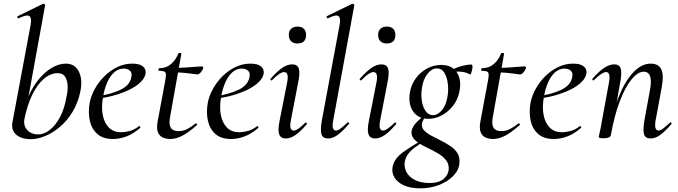

<svg xmlns="http://www.w3.org/2000/svg" viewBox="-20 -746 3698 1047"><path d="M149 13Q96 13 68 -12Q40 -37 48 -80L147 -610Q154 -649 140 -658.5Q126 -668 81 -646Q77 -645 75 -651Q73 -657 77 -658L214 -725Q219 -727 223 -723Q227 -719 226 -717L113 -96Q107 -60 129 -36.5Q151 -13 189 -13Q220 -13 251.5 -37.5Q283 -62 307.5 -108Q332 -154 343 -220Q351 -255 348.5 -283.5Q346 -312 333.5 -329.5Q321 -347 294 -347Q255 -347 218.5 -315.5Q182 -284 155 -227.5Q128 -171 113 -96L106 -116Q115 -173 137.5 -224.5Q160 -276 192.5 -315Q225 -354 263 -376.5Q301 -399 340 -399Q387 -399 409 -357.5Q431 -316 419 -251Q406 -186 376 -136.5Q346 -87 306.5 -54Q267 -21 225.5 -4Q184 13 149 13Z M596 12Q541 12 510 -16Q479 -44 469.5 -89Q460 -134 469 -185Q476 -223 497 -261Q518 -299 549 -330Q580 -361 619 -380Q658 -399 702 -399Q740 -399 758.5 -384.5Q777 -370 774 -345Q770 -321 746.5 -298Q723 -275 686 -257Q649 -239 603 -226Q557 -213 509 -208L511 -221Q586 -232 637 -256.5Q688 -281 696 -324Q702 -349 688.5 -360.5Q675 -372 655 -372Q625 -372 602 -351Q579 -330 564 -295Q549 -260 542 -218Q532 -164 540 -120.5Q548 -77 573 -51Q598 -25 640 -25Q663 -25 688.5 -32Q714 -39 738 -58Q740 -60 743.5 -56Q747 -52 745 -49Q707 -16 669.5 -2Q632 12 596 12Z M909 12Q888 12 869.5 4.5Q851 -3 842 -23Q833 -43 839 -80L881 -306Q888 -342 882 -351Q876 -360 847 -360Q843 -360 844 -367Q845 -374 848 -374Q887 -374 913.5 -397.5Q940 -421 952 -454Q953 -458 961.5 -457Q970 -456 969 -453L907 -106Q900 -67 911.5 -49Q923 -31 954 -31Q980 -31 1002.5 -43Q1025 -55 1047 -73Q1049 -75 1053 -71Q1057 -67 1055 -65Q1009 -24 974.5 -6Q940 12 909 12ZM1055 -340Q1053 -340 1033.5 -343Q1014 -346 987.5 -348.5Q961 -351 936 -351L938 -376Q966 -376 995.5 -378Q1025 -380 1048.5 -382Q1072 -384 1081 -384Q1085 -384 1087 -381Q1089 -378 1088 -374Q1086 -366 1076 -353Q1066 -340 1055 -340Z M1240 12Q1185 12 1154 -16Q1123 -44 1113.5 -89Q1104 -134 1113 -185Q1120 -223 1141 -261Q1162 -299 1193 -330Q1224 -361 1263 -380Q1302 -399 1346 -399Q1384 -399 1402.5 -384.5Q1421 -370 1418 -345Q1414 -321 1390.5 -298Q1367 -275 1330 -257Q1293 -239 1247 -226Q1201 -213 1153 -208L1155 -221Q1230 -232 1281 -256.5Q1332 -281 1340 -324Q1346 -349 1332.5 -360.5Q1319 -372 1299 -372Q1269 -372 1246 -351Q1223 -330 1208 -295Q1193 -260 1186 -218Q1176 -164 1184 -120.5Q1192 -77 1217 -51Q1242 -25 1284 -25Q1307 -25 1332.5 -32Q1358 -39 1382 -58Q1384 -60 1387.5 -56Q1391 -52 1389 -49Q1351 -16 1313.5 -2Q1276 12 1240 12Z M1538 9Q1511 9 1502.5 -13.5Q1494 -36 1505 -89L1546 -297Q1557 -353 1529 -353Q1518 -353 1501 -341.5Q1484 -330 1464 -309Q1461 -305 1456.5 -309.5Q1452 -314 1456 -317Q1491 -357 1519 -376Q1547 -395 1573 -395Q1601 -395 1609 -373Q1617 -351 1607 -302L1566 -89Q1560 -59 1565 -46.5Q1570 -34 1581 -34Q1592 -34 1608.5 -45.5Q1625 -57 1644 -76Q1648 -80 1652 -75.5Q1656 -71 1652 -68Q1620 -30 1592.5 -10.5Q1565 9 1538 9ZM1602 -509Q1580 -509 1567.5 -521Q1555 -533 1555 -556Q1555 -577 1567.5 -589Q1580 -601 1602 -601Q1625 -601 1637 -589Q1649 -577 1649 -556Q1649 -509 1602 -509Z M1769 9Q1740 9 1733 -14Q1726 -37 1735 -89L1832 -610Q1839 -649 1825.5 -658.5Q1812 -668 1768 -646Q1764 -645 1761.5 -651Q1759 -657 1763 -658L1900 -725Q1905 -727 1909 -723Q1913 -719 1912 -717L1797 -89Q1791 -59 1796 -46.5Q1801 -34 1812 -34Q1823 -34 1838.5 -46Q1854 -58 1874 -77Q1878 -81 1882 -77Q1886 -73 1882 -69Q1850 -32 1823 -11.5Q1796 9 1769 9Z M2025 9Q1998 9 1989.5 -13.5Q1981 -36 1992 -89L2033 -297Q2044 -353 2016 -353Q2005 -353 1988 -341.5Q1971 -330 1951 -309Q1948 -305 1943.5 -309.5Q1939 -314 1943 -317Q1978 -357 2006 -376Q2034 -395 2060 -395Q2088 -395 2096 -373Q2104 -351 2094 -302L2053 -89Q2047 -59 2052 -46.5Q2057 -34 2068 -34Q2079 -34 2095.5 -45.5Q2112 -57 2131 -76Q2135 -80 2139 -75.5Q2143 -71 2139 -68Q2107 -30 2079.5 -10.5Q2052 9 2025 9ZM2089 -509Q2067 -509 2054.5 -521Q2042 -533 2042 -556Q2042 -577 2054.5 -589Q2067 -601 2089 -601Q2112 -601 2124 -589Q2136 -577 2136 -556Q2136 -509 2089 -509Z M2272 281Q2218 281 2182 264.5Q2146 248 2130.5 221Q2115 194 2121 163Q2130 119 2176.5 85Q2223 51 2284 18L2291 26Q2269 39 2246.5 55Q2224 71 2208 90.5Q2192 110 2187 138Q2183 170 2198.5 196Q2214 222 2246 237Q2278 252 2321 252Q2374 252 2400 229Q2426 206 2427 175Q2428 148 2412.5 128Q2397 108 2372.5 93Q2348 78 2320.5 65Q2293 52 2269.5 38Q2246 24 2233.5 6.5Q2221 -11 2225 -34Q2230 -57 2250.5 -78Q2271 -99 2301 -123L2311 -115Q2300 -110 2291.5 -97.5Q2283 -85 2281 -72Q2278 -50 2293 -34.5Q2308 -19 2332.5 -6Q2357 7 2385 21Q2413 35 2437.5 51.5Q2462 68 2475.5 91Q2489 114 2485 146Q2481 184 2450.5 214.5Q2420 245 2373.5 263Q2327 281 2272 281ZM2316 -98Q2276 -98 2251 -118.5Q2226 -139 2217 -172.5Q2208 -206 2216 -246Q2224 -288 2249 -321Q2274 -354 2310 -373Q2346 -392 2386 -392Q2428 -392 2452.5 -372Q2477 -352 2485.5 -319Q2494 -286 2485 -246Q2476 -201 2449.5 -168Q2423 -135 2388 -116.5Q2353 -98 2316 -98ZM2341 -118Q2368 -118 2391 -146.5Q2414 -175 2421 -224Q2426 -256 2422 -290Q2418 -324 2403.5 -348.5Q2389 -373 2362 -373Q2334 -373 2310.5 -342.5Q2287 -312 2281 -266Q2275 -229 2280.5 -195Q2286 -161 2301.5 -139.5Q2317 -118 2341 -118ZM2424 -346 2423 -353Q2453 -372 2488 -383Q2523 -394 2551 -394Q2556 -394 2556.5 -385Q2557 -376 2554.5 -365Q2552 -354 2549 -346Q2546 -338 2543 -340Q2520 -354 2486.5 -355.5Q2453 -357 2424 -346Z M2669 12Q2648 12 2629.5 4.5Q2611 -3 2602 -23Q2593 -43 2599 -80L2641 -306Q2648 -342 2642 -351Q2636 -360 2607 -360Q2603 -360 2604 -367Q2605 -374 2608 -374Q2647 -374 2673.5 -397.5Q2700 -421 2712 -454Q2713 -458 2721.5 -457Q2730 -456 2729 -453L2667 -106Q2660 -67 2671.5 -49Q2683 -31 2714 -31Q2740 -31 2762.5 -43Q2785 -55 2807 -73Q2809 -75 2813 -71Q2817 -67 2815 -65Q2769 -24 2734.5 -6Q2700 12 2669 12ZM2815 -340Q2813 -340 2793.5 -343Q2774 -346 2747.5 -348.5Q2721 -351 2696 -351L2698 -376Q2726 -376 2755.5 -378Q2785 -380 2808.5 -382Q2832 -384 2841 -384Q2845 -384 2847 -381Q2849 -378 2848 -374Q2846 -366 2836 -353Q2826 -340 2815 -340Z M3000 12Q2945 12 2914 -16Q2883 -44 2873.5 -89Q2864 -134 2873 -185Q2880 -223 2901 -261Q2922 -299 2953 -330Q2984 -361 3023 -380Q3062 -399 3106 -399Q3144 -399 3162.5 -384.5Q3181 -370 3178 -345Q3174 -321 3150.5 -298Q3127 -275 3090 -257Q3053 -239 3007 -226Q2961 -213 2913 -208L2915 -221Q2990 -232 3041 -256.5Q3092 -281 3100 -324Q3106 -349 3092.5 -360.5Q3079 -372 3059 -372Q3029 -372 3006 -351Q2983 -330 2968 -295Q2953 -260 2946 -218Q2936 -164 2944 -120.5Q2952 -77 2977 -51Q3002 -25 3044 -25Q3067 -25 3092.5 -32Q3118 -39 3142 -58Q3144 -60 3147.5 -56Q3151 -52 3149 -49Q3111 -16 3073.5 -2Q3036 12 3000 12Z M3527 9Q3499 9 3492 -14Q3485 -37 3494 -89L3523 -248Q3545 -355 3490 -355Q3459 -355 3425 -314.5Q3391 -274 3361 -197Q3331 -120 3311 -9L3297 -10Q3318 -127 3352.5 -214.5Q3387 -302 3432.5 -350.5Q3478 -399 3528 -399Q3571 -399 3586 -368Q3601 -337 3588 -267L3555 -89Q3550 -59 3555 -46.5Q3560 -34 3571 -34Q3582 -34 3597.5 -46Q3613 -58 3633 -77Q3636 -81 3640 -77Q3644 -73 3641 -69Q3609 -32 3582 -11.5Q3555 9 3527 9ZM3272 8Q3256 8 3250.5 6Q3245 4 3245 1Q3245 -2 3250.5 -25Q3256 -48 3260 -74L3301 -297Q3311 -353 3285 -353Q3274 -353 3257 -341.5Q3240 -330 3219 -309Q3216 -305 3212 -309.5Q3208 -314 3211 -317Q3246 -357 3274.5 -376Q3303 -395 3330 -395Q3357 -395 3364.5 -373Q3372 -351 3363 -302L3311 -9Q3308 8 3272 8Z"/></svg>

Font: Cormorant Light Medium
Style: Italic
Weight: 500
Italic angle: -10°
Version: Version 4.000